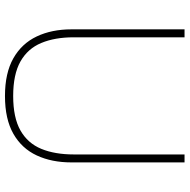

<svg xmlns="http://www.w3.org/2000/svg" viewBox="-15 -738 762 772"><g transform="rotate(90 366.0 -352.0)"><path d="M366 9Q273.5 9 214.2 -24.8Q155 -58.5 126.5 -118.8Q98 -179 98 -258Q98 -280 98 -314.2Q98 -348.5 98 -390Q98 -431.5 98 -475Q98 -540.5 98 -596.5Q98 -652.5 98 -713H130Q130 -652.5 130 -596.5Q130 -540.5 130 -475V-267Q130 -191.5 152.8 -137Q175.5 -82.5 227.2 -53.2Q279 -24 366 -24Q453 -24 504.5 -53.2Q556 -82.5 578.5 -137Q601 -191.5 601 -268V-475Q601 -540.5 601 -596.5Q601 -652.5 601 -713H633Q633 -652.5 633 -596.5Q633 -540.5 633 -475Q633 -431.5 633 -390Q633 -348.5 633 -314.2Q633 -280 633 -258Q633 -179 605 -118.8Q577 -58.5 518 -24.8Q459 9 366 9Z"/></g></svg>

Font: Commissioner Thin Thin
Style: Regular
Weight: 250
Version: Version 1.000